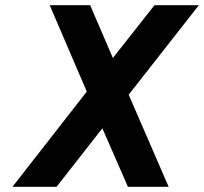

<svg xmlns="http://www.w3.org/2000/svg" viewBox="-20 -720 786 740"><path d="M28 0 314.5 -367 171.5 -700H327.5L415 -496.5L575.5 -700H746.5L476 -355L630 0H473L374.5 -225.5L198 0Z"/></svg>

Font: Overpass ExtraBold
Style: Italic
Weight: 800
Italic angle: -10°
Designer: Delve Withrington, Dave Bailey, Thomas Jockin
Foundry: Delve Fonts LLC
Version: Version 4.000